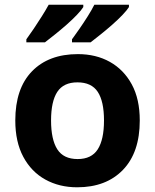

<svg xmlns="http://www.w3.org/2000/svg" viewBox="-20 -786 659 816"><path d="M574 -274Q574 -138 502.5 -64Q431 10 308 10Q232 10 172.5 -23Q113 -56 79 -119.5Q45 -183 45 -274Q45 -410 116 -483Q187 -556 311 -556Q388 -556 447 -523Q506 -490 540 -427.5Q574 -365 574 -274ZM197 -274Q197 -193 223.5 -151.5Q250 -110 310 -110Q369 -110 395.5 -151.5Q422 -193 422 -274Q422 -355 395.5 -395.5Q369 -436 309 -436Q250 -436 223.5 -395.5Q197 -355 197 -274ZM528 -756Q520 -743 501 -723Q482 -703 457 -681Q432 -659 407.5 -639.5Q383 -620 365 -606H286V-619Q300 -638 318 -664Q336 -690 353 -717Q370 -744 381 -766H528ZM334 -756Q326 -743 307 -723Q288 -703 263 -681Q238 -659 213.5 -639.5Q189 -620 171 -606H92V-619Q106 -638 123.5 -664Q141 -690 158 -717Q175 -744 187 -766H334Z"/></svg>

Font: Noto Sans Tamil
Style: Bold
Weight: 700
Designer: Jelle Bosma - Monotype Design Team
Foundry: Monotype Imaging Inc.
Version: Version 2.004; ttfautohint (v1.8.4.7-5d5b)